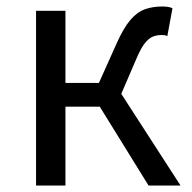

<svg xmlns="http://www.w3.org/2000/svg" viewBox="-20 -577 596 597"><path d="M92.1 0V-543.4H183.5V-319.1H287.6L342.1 -440.8Q364.2 -490.4 385.4 -515Q406.5 -539.6 430.6 -548.2Q454.8 -556.8 484 -556.8Q493.3 -556.8 502 -555.6Q510.6 -554.4 516.3 -551.2L500.3 -464.9Q495.9 -466.9 492 -467.5Q488 -468.1 482 -468.1Q468 -468.1 455.4 -463.2Q442.8 -458.2 430.2 -442.5Q417.7 -426.7 403.7 -393.5L357.1 -285.2L541.4 0H442L290.2 -245.3H183.5V0Z"/></svg>

Font: Noto Sans HK Thin
Style: Regular
Weight: 100
Designer: Ryoko NISHIZUKA 西塚涼子 (kana, bopomofo & ideographs); Paul D. Hunt (Latin, Greek & Cyrillic); Sandoll Communications 산돌커뮤니
Foundry: Adobe
Version: Version 2.004-H2;hotconv 1.0.118;makeotfexe 2.5.65603